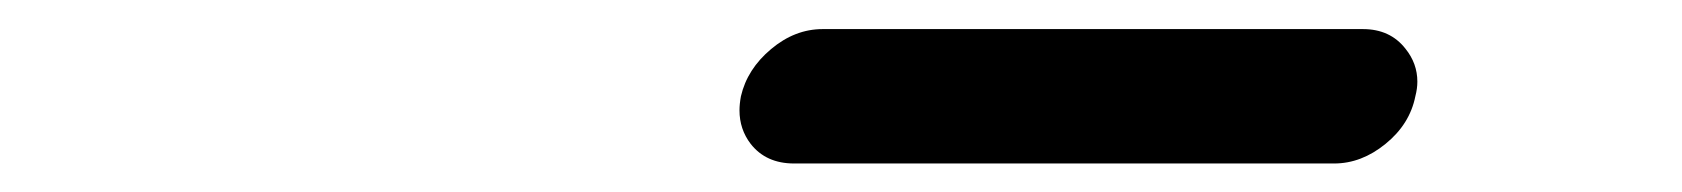

<svg xmlns="http://www.w3.org/2000/svg" viewBox="-20 -847 1174 134"><path d="M931.2 -826.7Q950.2 -826.7 960.9 -813Q969.2 -802.7 969.2 -790Q969.2 -785.2 967.8 -779.8Q963.9 -760.3 947 -746.6Q930.2 -732.9 911.1 -732.9H534.2Q514.6 -732.9 503.9 -746.6Q496.1 -756.8 496.1 -770Q496.1 -774.4 497.1 -779.8Q501.5 -798.8 518.1 -812.7Q534.7 -826.7 554.2 -826.7Z"/></svg>

Font: Robtronika
Style: Italic
Weight: 400
Italic angle: -12°
Designer: GGBot
Version: 1.00